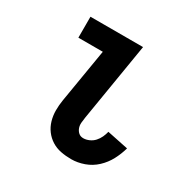

<svg xmlns="http://www.w3.org/2000/svg" viewBox="-126 -637 752 762"><g transform="rotate(30 250.0 -256.0)"><path d="M294 8Q269 8 246 3.5Q223 -1 204 -13Q185 -25 171.5 -43Q158 -61 151.5 -83.5Q145 -106 145 -130Q145 -154 149 -178L190 -424H78V-520H319L260 -162Q258 -150 257 -137.5Q256 -125 260 -114Q264 -103 272.5 -95.5Q281 -88 294 -88Q307 -88 320.5 -94Q334 -100 343.5 -110.5Q353 -121 359 -134Q365 -147 368 -160L465 -140Q457 -111 442.5 -83.5Q428 -56 405 -34.5Q382 -13 352.5 -2.5Q323 8 294 8Z"/></g></svg>

Font: Iosevka Curly
Style: Bold Italic
Weight: 700
Italic angle: -9°
Monospace: yes
Designer: Belleve Invis
Foundry: Belleve Invis
Version: Version 22.1.2; ttfautohint (v1.8.4)